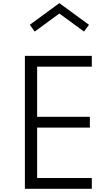

<svg xmlns="http://www.w3.org/2000/svg" viewBox="-20 -1172 678 1192"><path d="M134.5 0V-825H550V-758H210.5V-447H538V-380H210.5V-67H550V0ZM195.5 -976 165 -1018 348.5 -1152.5 532.5 -1018 501.5 -976 348.5 -1088Z"/></svg>

Font: Spartan Thin
Style: Regular
Weight: 400
Version: Version 1.004